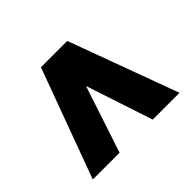

<svg xmlns="http://www.w3.org/2000/svg" viewBox="-138 -718 877 877"><g transform="rotate(45 300.0 -280.0)"><path d="M30 -195V-365L560 -560V-387L236 -280L560 -173V0Z"/></g></svg>

Font: Tektur Condensed ExtraBold
Style: Regular
Weight: 800
Width: 3
Designer: Adam Jagosz
Foundry: Adam Jagosz
Version: Version 1.005;gftools[0.9.30]